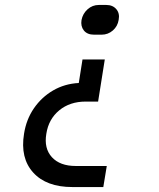

<svg xmlns="http://www.w3.org/2000/svg" viewBox="-20 -575 640 775"><path d="M360 -435Q332 -435 318.5 -452Q305 -469 309 -494Q314 -520 333.5 -537.5Q353 -555 379 -555H409Q435 -555 449.5 -538Q464 -521 459 -495Q455 -469 435.5 -452Q416 -435 390 -435ZM272 180Q167 180 114 121.5Q61 63 77 -35Q86 -93 117 -138Q148 -183 194.5 -210Q241 -237 298 -240L313 -335H403L376 -165H326Q262 -165 219 -129.5Q176 -94 167 -35Q157 24 189.5 59.5Q222 95 286 95H411L397 180Z"/></svg>

Font: JetBrains Mono NL
Style: Italic
Weight: 400
Italic angle: -9°
Monospace: yes
Designer: Philipp Nurullin, Konstantin Bulenkov
Foundry: JetBrains
Version: Version 2.305; ttfautohint (v1.8.4.7-5d5b)